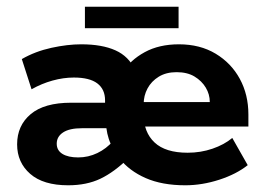

<svg xmlns="http://www.w3.org/2000/svg" viewBox="-20 -542 790 572"><path d="M183 10Q109 10 70 -24Q31 -58 31 -112Q31 -168 71.5 -202Q112 -236 192 -236H311L293 -206V-243Q293 -276 270 -293.5Q247 -311 200 -311Q169 -311 136.5 -302Q104 -293 74 -276L45 -366Q85 -389 133 -399.5Q181 -410 222 -410Q284 -410 324 -392Q364 -374 382 -334L345 -326Q368 -363 411 -386.5Q454 -410 513 -410Q576 -410 622.5 -382Q669 -354 694.5 -307Q720 -260 720 -201V-165H357V-238H605Q605 -261 593 -281Q581 -301 559.5 -314Q538 -327 506 -327Q475 -327 453 -313.5Q431 -300 419.5 -278.5Q408 -257 408 -232V-201Q408 -148 440.5 -117.5Q473 -87 539 -87Q578 -87 613 -99Q648 -111 672 -131L718 -50Q684 -23 633 -6.5Q582 10 532 10Q463 10 414 -11.5Q365 -33 336 -70L363 -71Q320 -29 279 -9.5Q238 10 183 10ZM213 -73Q243 -73 270 -86Q297 -99 317 -122V-100Q309 -113 304 -128.5Q299 -144 297 -160H224Q187 -160 168 -147.5Q149 -135 149 -114Q149 -94 166 -83.5Q183 -73 213 -73ZM233 -458V-522H512V-458Z"/></svg>

Font: Rokkitt SemiBold
Style: Bold
Weight: 700
Version: Version 3.103